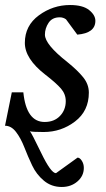

<svg xmlns="http://www.w3.org/2000/svg" viewBox="-31 -514 421 765"><path d="M349 -431Q349 -382 277 -376L232 -437Q221 -445 207 -445Q177 -445 162.5 -423Q148 -401 148 -376Q148 -337 237 -267Q278 -234 300.5 -206Q323 -178 323 -145Q323 -72 268 -30Q213 12 143 12Q97 12 88 9Q94 14 133 95Q172 176 192 176L278 114Q287 114 295 126.5Q303 139 303 155Q303 187 277.5 209Q252 231 215 231Q174 231 144 206Q114 181 97 145Q80 109 66 73Q52 37 33 12Q14 -13 -11 -13L16 -146H62Q74 -28 147 -28Q185 -28 208 -52Q231 -76 231 -111Q231 -139 212 -161Q193 -183 149 -217Q68 -280 68 -343Q68 -412 124 -453Q180 -494 248 -494Q299 -494 324 -474Q349 -454 349 -431Z"/></svg>

Font: Veleka
Style: Italic
Weight: 400
Italic angle: -12°
Designer: Stefan Peev, Context Ltd, 2016; SIL International, 1997-2014.
Foundry: Stefan Peev, Context Ltd, 2016
Version: Version 1.000